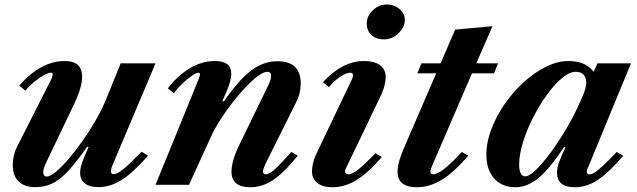

<svg xmlns="http://www.w3.org/2000/svg" viewBox="-20 -798 2751 829"><path d="M404 10Q366.5 10 346.2 -6.2Q326 -22.5 326 -52Q326 -71 335 -97Q344 -123 362.5 -163L356.5 -164.5Q309 -97 273.5 -59Q238 -21 205 -5.5Q172 10 132.5 10Q85.5 10 60.2 -14.8Q35 -39.5 35 -86Q35 -128.5 55.5 -168L201.5 -456Q204 -461.5 205.8 -467Q207.5 -472.5 207.5 -476.5Q207.5 -484 199 -484Q187.5 -484 167.5 -472.5Q147.5 -461 126.2 -443.2Q105 -425.5 90 -406.5L63.5 -428Q107.5 -480 157.5 -507.2Q207.5 -534.5 259 -534.5Q296 -534.5 315.2 -518Q334.5 -501.5 334.5 -466.5Q334.5 -442.5 325.5 -412.8Q316.5 -383 300 -348.5L179.5 -96.5Q173.5 -84 170 -73.2Q166.5 -62.5 166.5 -54.5Q166.5 -46 170.5 -40.8Q174.5 -35.5 181 -35.5Q196 -35.5 221.5 -56.5Q247 -77.5 277.2 -113Q307.5 -148.5 338.2 -192.2Q369 -236 395.2 -282Q421.5 -328 438 -369L501 -524.5H651.5L469 -92.5Q459 -71 459 -58Q459 -52 462 -49Q465 -46 471 -46Q485.5 -46 512.8 -68Q540 -90 591.5 -143L619 -126Q556 -53.5 506.2 -21.8Q456.5 10 404 10Z M1061 10.5Q979.5 10.5 979.5 -57Q979.5 -103.5 1014.5 -175L1137 -427Q1144 -441.5 1147.2 -451.8Q1150.5 -462 1150.5 -470Q1150.5 -488 1134.5 -488Q1118.5 -488 1093.8 -469.8Q1069 -451.5 1040.2 -421.2Q1011.5 -391 982.8 -354Q954 -317 929.8 -278.5Q905.5 -240 890 -206L796 0H651.5L837.5 -456Q843.5 -472.5 843.5 -476.5Q843.5 -484 836 -484Q827 -484 806.5 -469.5Q786 -455 764.8 -434.5Q743.5 -414 731 -395L704.5 -416.5Q744.5 -469 797.2 -501.8Q850 -534.5 909 -534.5Q978.5 -534.5 978.5 -479.5Q978.5 -461 970 -434.2Q961.5 -407.5 940 -361.5L946.5 -360Q1012 -454 1064.8 -493.8Q1117.5 -533.5 1177.5 -533.5Q1278.5 -533.5 1278.5 -438Q1278.5 -395 1258.5 -356L1127 -92Q1122 -81 1118.8 -72Q1115.5 -63 1115.5 -57.5Q1115.5 -45.5 1128 -45.5Q1143 -45.5 1167 -67.5Q1191 -89.5 1238 -142L1265.5 -125.5Q1207 -53 1159.8 -21.2Q1112.5 10.5 1061 10.5Z M1415.5 10.5Q1373.5 10.5 1350.2 -8Q1327 -26.5 1327 -58.5Q1327 -72 1331.5 -92.5Q1336 -113 1345.5 -133L1499.5 -455.5Q1503 -462.5 1503.5 -466.8Q1504 -471 1504 -474Q1504 -484 1492 -484Q1475 -484 1449.2 -466.8Q1423.5 -449.5 1400.5 -422L1374 -443Q1415.5 -488 1459.8 -511.2Q1504 -534.5 1552.5 -534.5Q1597 -534.5 1621.2 -516Q1645.5 -497.5 1645.5 -465Q1645.5 -452 1641 -431.8Q1636.5 -411.5 1627 -391L1474.5 -73Q1471 -66.5 1470.5 -63.5Q1470 -60.5 1470 -58Q1470 -45.5 1484.5 -45.5Q1500.5 -45.5 1526.2 -65.5Q1552 -85.5 1601 -136.5L1628.5 -120Q1571 -52.5 1520 -21Q1469 10.5 1415.5 10.5ZM1638.5 -628Q1604.5 -628 1584 -646.8Q1563.5 -665.5 1563.5 -696.5Q1563.5 -729 1589.8 -753.8Q1616 -778.5 1650.5 -778.5Q1682.5 -778.5 1705.2 -759Q1728 -739.5 1728 -712Q1728 -691 1715 -671.8Q1702 -652.5 1681.8 -640.2Q1661.5 -628 1638.5 -628Z M1780 10.5Q1696.5 10.5 1696.5 -57Q1696.5 -70.5 1699.8 -86.8Q1703 -103 1710.8 -124.5Q1718.5 -146 1731 -175L1863.5 -481.5H1782L1799.5 -524.5H1882.5L1945 -670L2106.5 -685L2036.5 -524.5H2130.5L2113 -481.5H2018L1850 -92Q1846.5 -84 1844.2 -78.5Q1842 -73 1840.8 -69.2Q1839.5 -65.5 1839 -62.8Q1838.5 -60 1838.5 -57.5Q1838.5 -45.5 1850.5 -45.5Q1868 -45.5 1898 -68.8Q1928 -92 1974 -142L2001.5 -125.5Q1941 -54.5 1888 -22Q1835 10.5 1780 10.5Z M2206.5 10.5Q2147.5 10.5 2113.8 -27.2Q2080 -65 2080 -130Q2080 -183.5 2101.5 -240.2Q2123 -297 2159.5 -349.5Q2196 -402 2242 -443.8Q2288 -485.5 2337.8 -510Q2387.5 -534.5 2434.5 -534.5Q2471.5 -534.5 2497.5 -523.5Q2523.5 -512.5 2543.5 -488L2559.5 -524.5H2704.5L2516 -67.5Q2512 -57.5 2514.5 -51.5Q2517 -45.5 2525.5 -45.5Q2535.5 -45.5 2548.2 -53.5Q2561 -61.5 2583.2 -82.2Q2605.5 -103 2643.5 -142L2671 -125.5Q2607.5 -51.5 2560 -20.5Q2512.5 10.5 2462.5 10.5Q2385 10.5 2385 -52.5Q2385 -73 2394 -98Q2403 -123 2422 -162.5L2415.5 -164Q2355 -70.5 2305.5 -30Q2256 10.5 2206.5 10.5ZM2247.5 -36.5Q2265 -36.5 2295 -65.5Q2325 -94.5 2360.2 -142.8Q2395.5 -191 2429.8 -250Q2464 -309 2489.5 -368.5Q2502.5 -398 2506.8 -413.2Q2511 -428.5 2511 -441Q2511 -464 2499.2 -476Q2487.5 -488 2465.5 -488Q2439 -488 2406.5 -460.8Q2374 -433.5 2341.5 -388.8Q2309 -344 2281.8 -290.5Q2254.5 -237 2238 -183.5Q2221.5 -130 2221.5 -86.5Q2221.5 -63.5 2228.2 -50Q2235 -36.5 2247.5 -36.5Z"/></svg>

Font: Libre Caslon Text
Style: Italic
Weight: 400
Italic angle: -22.583°
Designer: Pablo Impallari, Rodrigo Fuenzalida, Katja Schimmel
Foundry: Pablo Impallari, Rodrigo Fuenzalida
Version: Version 2.000